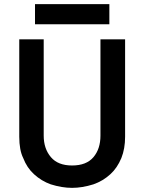

<svg xmlns="http://www.w3.org/2000/svg" viewBox="-20 -890 696 927"><path d="M191 -235V-700H73V-230Q73 -165 92 -127Q110 -80 144 -49Q180 -16 225 0Q279 17 328 17Q377 17 431 0Q477 -16 513 -49Q546 -79 566 -127Q584 -172 584 -230V-700H465V-235Q465 -171 431 -131Q397 -91 328 -91Q260 -91 226 -131Q191 -172 191 -235ZM149 -870V-773H508V-870Z"/></svg>

Font: NM-font
Style: Medium
Weight: 500
Designer: ""
Foundry: ""
Version: ""